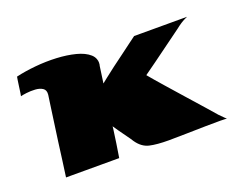

<svg xmlns="http://www.w3.org/2000/svg" viewBox="-76 -559 884 699"><g transform="rotate(-20 366.5 -210.0)"><path d="M75 0Q79 -27 83.5 -62Q88 -97 93 -134Q98 -171 103 -205.5Q108 -240 111.5 -266.5Q115 -293 117 -305Q119 -323 107.5 -330.5Q96 -338 78.5 -339Q61 -340 45 -338Q29 -336 22 -334Q22 -334 24 -345Q26 -356 27.5 -370Q29 -384 31 -394.5Q33 -405 33 -406Q67 -414 108.5 -418Q150 -422 190.5 -420Q231 -418 264 -409.5Q297 -401 315.5 -384.5Q334 -368 330 -342Q329 -340 330 -347.5Q331 -355 332.5 -363Q334 -371 333.5 -369Q333 -367 330 -346Q327 -325 320 -275Q324 -278 339.5 -290.5Q355 -303 377 -319.5Q399 -336 421.5 -352.5Q444 -369 461 -382Q478 -395 484 -399Q486 -399 507 -399Q528 -399 557.5 -399Q587 -399 616 -399Q645 -399 666 -399Q687 -399 689 -399Q673 -392 662.5 -385Q652 -378 642 -370Q569 -316 523 -283Q477 -250 477 -250Q496 -227 525.5 -193.5Q555 -160 585.5 -125.5Q616 -91 640.5 -63.5Q665 -36 675 -24Q678 -21 688.5 -10.5Q699 0 699 0Q697 -2 673.5 -2Q650 -2 614.5 -1.5Q579 -1 541 0Q503 1 473 1Q427 1 399 -5.5Q371 -12 351 -41Q345 -51 333.5 -66.5Q322 -82 312 -96.5Q302 -111 298 -117L297 -107Q293 -76 289.5 -54Q286 -32 281 0Q279 0 258.5 0Q238 0 208 0Q178 0 148 0Q118 0 97.5 0Q77 0 75 0Z"/></g></svg>

Font: Genos Black
Style: Italic
Weight: 900
Italic angle: -8°
Version: Version 1.010